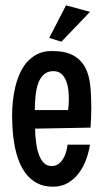

<svg xmlns="http://www.w3.org/2000/svg" viewBox="-20 -701 391 727"><path d="M325.7 -295.9Q325.7 -255.9 322.8 -217.8L112.8 -213.9Q112.8 -203.6 113.8 -189.2Q114.7 -174.8 116.9 -158.9Q119.1 -143.1 123.3 -127.7Q127.4 -112.3 134.3 -99.9Q141.1 -87.4 151.1 -79.8Q161.1 -72.3 175.3 -72.3Q190.4 -72.3 201.4 -80.3Q212.4 -88.4 219.5 -100.3Q226.6 -112.3 230.5 -126.5Q234.4 -140.6 235.8 -153.3H320.8Q316.4 -125.5 306.2 -97.2Q295.9 -68.8 278.8 -45.9Q261.7 -22.9 237.3 -8.5Q212.9 5.9 180.2 5.9Q146 5.9 121.3 -7.1Q96.7 -20 79.6 -41.5Q62.5 -63 51.8 -91.1Q41 -119.1 35.4 -149.2Q29.8 -179.2 27.8 -209.5Q25.9 -239.7 25.9 -265.6Q25.9 -289.1 28.6 -316.4Q31.2 -343.8 37.6 -370.6Q43.9 -397.5 54.9 -422.4Q65.9 -447.3 82.5 -466.1Q99.1 -484.9 122.1 -496.3Q145 -507.8 175.3 -507.8Q227.1 -507.8 256.8 -491.5Q286.6 -475.1 302 -446.5Q317.4 -418 321.5 -379.2Q325.7 -340.3 325.7 -295.9ZM240.7 -324.2Q240.7 -338.9 239 -357.4Q237.3 -376 231.2 -392.6Q225.1 -409.2 213.4 -420.4Q201.7 -431.6 182.1 -431.6Q165 -431.6 153.3 -424.1Q141.6 -416.5 133.8 -404.3Q126 -392.1 121.6 -376.2Q117.2 -360.4 115.2 -344Q113.3 -327.6 112.5 -312Q111.8 -296.4 111.8 -284.2H237.8Q240.7 -304.7 240.7 -324.2ZM320.8 -656.2 212.4 -543 166.5 -557.6 230 -680.7Z"/></svg>

Font: Maiden Orange
Style: Regular
Weight: 400
Designer: Astigmatic (AOETI)
Foundry: Astigmatic (AOETI)
Version: Version 1.000